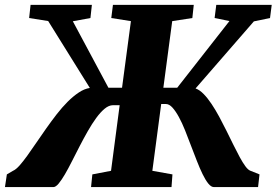

<svg xmlns="http://www.w3.org/2000/svg" viewBox="-49 -763 1128 783"><path d="M327.6 -51.8 403.8 -66.4 439 -334H412.1Q395 -334 377.7 -319.6Q360.4 -305.2 343.3 -281.7Q326.2 -258.3 309.1 -228.3Q292 -198.2 275.9 -167Q259.8 -135.7 244.6 -105.7Q229.5 -75.7 215.8 -52.2Q202.1 -28.8 190.2 -14.4Q178.2 0 168.5 0H-28.8L-21 -51.8L3.9 -66.4Q15.6 -71.3 30.3 -87.6Q44.9 -104 62 -127.7Q79.1 -151.4 98.6 -180.2Q118.2 -209 139.2 -238.8Q160.2 -268.6 182.1 -296.9Q204.1 -325.2 226.8 -347.9Q249.5 -370.6 272.2 -385.7Q294.9 -400.9 317.4 -404.3L147.5 -677.2L69.8 -689.5L75.7 -743.2H325.7L319.8 -689.5L248 -676.3L393.1 -405.3H448.7L484.9 -676.8L404.8 -689.5L411.6 -743.2H741.2L735.4 -689.5L653.3 -676.8L617.2 -405.3H673.8L886.7 -677.2L826.2 -689.5L833 -743.2H1059.1L1052.2 -689.5L986.3 -675.8L748.5 -402.3Q765.1 -396.5 781.5 -379.6Q797.9 -362.8 813.7 -339.1Q829.6 -315.4 845 -286.9Q860.4 -258.3 874.8 -229.2Q889.2 -200.2 902.8 -172.4Q916.5 -144.5 928.7 -122.1Q940.9 -99.6 951.9 -84.7Q962.9 -69.8 972.7 -66.4L1009.3 -51.8L1003.4 0H823.7Q812 0 800.3 -14.6Q788.6 -29.3 777.1 -53Q765.6 -76.7 753.7 -107.2Q741.7 -137.7 729.7 -169.4Q717.8 -201.2 705.6 -231.7Q693.4 -262.2 680.4 -285.9Q667.5 -309.6 654.3 -324.2Q641.1 -338.9 627 -338.9H608.4L572.3 -66.4L654.3 -51.8L650.4 0H322.3Z"/></svg>

Font: Merriweather UltraBold
Style: Italic
Weight: 900
Italic angle: -7°
Designer: Eben Sorkin ( eben@eyebytes.com )
Foundry: Eben Sorkin ( eben@eyebytes.com )
Version: Version 1.52; ttfautohint (v1.4.1)